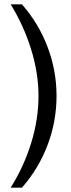

<svg xmlns="http://www.w3.org/2000/svg" viewBox="-20 -706 328 883"><path d="M240 -265Q240 -148 199 -39.5Q158 69 81 157H29Q89 62 123 -47Q157 -156 157 -265Q157 -371 122.5 -481Q88 -591 29 -686H81Q158 -598 199 -489.5Q240 -381 240 -265Z"/></svg>

Font: Chivo
Style: Regular
Weight: 400
Designer: Hector Gatti
Foundry: Omnibus-Type
Version: Version 1.003